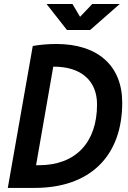

<svg xmlns="http://www.w3.org/2000/svg" viewBox="-20 -918 626 938"><path d="M18.1 0H149.4C418.9 0 577.1 -154.3 577.1 -416.5C577.1 -596.7 458 -703.1 255.9 -703.1C214.8 -703.1 175.8 -699.7 140.1 -693.4ZM156.2 -110.8 240.2 -592.3C241.2 -592.3 242.7 -592.3 243.7 -592.3C376 -592.3 454.1 -523.9 454.1 -407.7C454.1 -220.7 348.6 -110.8 169.9 -110.8ZM307.1 -771.5H420.4L564.9 -898.4H430.7L371.1 -835.9L334 -898.4H207.5Z"/></svg>

Font: Cascadia Mono SemiBold
Style: Italic
Weight: 600
Italic angle: -10°
Monospace: yes
Designer: Aaron Bell
Foundry: Saja Typeworks
Version: Version 2404.023